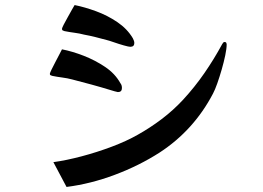

<svg xmlns="http://www.w3.org/2000/svg" viewBox="-20 -724 1040 759"><path d="M462 -376Q462 -360 446 -360Q444 -360 433.5 -363Q423 -366 420 -367Q381 -379 342.5 -389.5Q304 -400 265 -410Q246 -415 226.5 -417.5Q207 -420 187 -424Q183 -425 180 -426.5Q177 -428 177 -432Q177 -435 183.5 -448.5Q190 -462 199 -479Q208 -496 215.5 -510.5Q223 -525 225 -529Q266 -521 311 -503.5Q356 -486 395.5 -459.5Q435 -433 456 -395Q462 -388 462 -376ZM876 -548Q876 -532 870.5 -505.5Q865 -479 856.5 -449.5Q848 -420 839 -394.5Q830 -369 822 -354Q746 -209 611 -121Q530 -69 434 -33Q338 3 243 15L191 -83Q242 -90 302.5 -106Q363 -122 421.5 -144Q480 -166 524 -191Q574 -219 619.5 -253.5Q665 -288 704 -330Q750 -380 788 -435Q826 -490 858 -549Q860 -552 862 -555Q864 -558 868 -558Q873 -558 874.5 -554.5Q876 -551 876 -548ZM511 -554Q511 -539 495 -539Q489 -539 469.5 -544.5Q450 -550 430 -557Q410 -564 401 -566Q379 -572 357 -577.5Q335 -583 313 -587Q294 -592 274.5 -594.5Q255 -597 235 -601Q232 -602 228.5 -603.5Q225 -605 225 -610Q225 -613 231.5 -626Q238 -639 247.5 -655.5Q257 -672 264.5 -686Q272 -700 275 -704Q315 -696 360 -679.5Q405 -663 444 -636.5Q483 -610 505 -573Q507 -569 509 -564Q511 -559 511 -554Z"/></svg>

Font: Kaisei Opti
Style: Bold
Weight: 700
Designer: Font-Kai, 金井和夫
Foundry: KAZUO KANAI
Version: Version 5.003